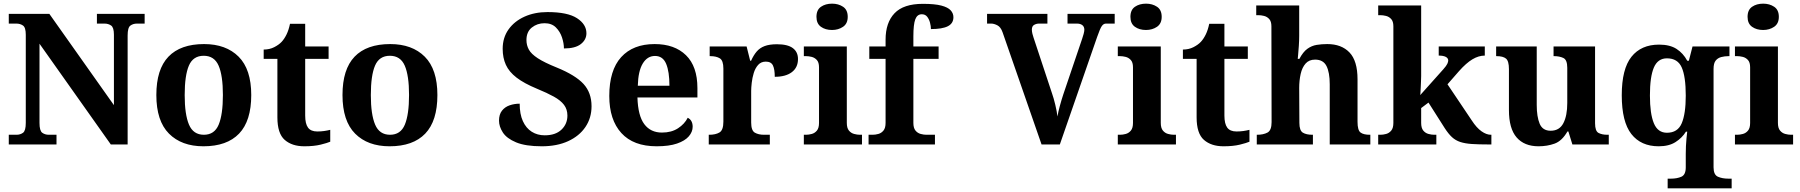

<svg xmlns="http://www.w3.org/2000/svg" viewBox="-20 -790 9843 1050"><path d="M28 0V-53H70Q91 -53 106 -64Q121 -75 121 -118V-600Q121 -640 105.5 -650.5Q90 -661 70 -661H28V-714H250L603 -215V-600Q603 -640 587.5 -650.5Q572 -661 552 -661H510V-714H771V-661H729Q708 -661 693 -650Q678 -639 678 -596V0H586L196 -551V-118Q196 -75 211 -64Q226 -53 247 -53H289V0Z M1092.6 10Q973 10 904 -59.3Q835 -128.7 835 -270.3Q835 -411 901.1 -480Q967.2 -549 1096 -549Q1216 -549 1285 -480Q1354 -411 1354 -270.3Q1354 -128.7 1287.5 -59.3Q1221 10 1092.6 10ZM1095 -53Q1153 -53 1176 -108.5Q1199 -164 1199 -270.5Q1199 -377 1175.5 -431Q1152 -485 1094 -485Q1036 -485 1013 -431.2Q990 -377.5 990 -270Q990 -164 1013.5 -108.5Q1037 -53 1095 -53Z M1644 10Q1577 10 1537 -25Q1497 -60 1497 -148V-468H1422V-519Q1454 -519 1479.5 -532Q1505 -545 1520 -561Q1535 -577 1547 -601.5Q1559 -626 1566 -660H1649V-536H1777V-468H1649V-158Q1649 -113 1664.5 -92Q1680 -71 1715 -71Q1735 -71 1752.5 -73.5Q1770 -76 1786 -80V-15Q1770 -8 1733.5 1Q1697 10 1644 10Z M2110.6 10Q1991 10 1922 -59.3Q1853 -128.7 1853 -270.3Q1853 -411 1919.1 -480Q1985.2 -549 2114 -549Q2234 -549 2303 -480Q2372 -411 2372 -270.3Q2372 -128.7 2305.5 -59.3Q2239 10 2110.6 10ZM2113 -53Q2171 -53 2194 -108.5Q2217 -164 2217 -270.5Q2217 -377 2193.5 -431Q2170 -485 2112 -485Q2054 -485 2031 -431.2Q2008 -377.5 2008 -270Q2008 -164 2031.5 -108.5Q2055 -53 2113 -53Z M2943 10Q2854 10 2802.5 -11.5Q2751 -33 2730 -65.5Q2709 -98 2709 -130Q2709 -164 2725 -184.5Q2741 -205 2767 -214Q2793 -223 2822 -223Q2822 -166 2839.5 -127.5Q2857 -89 2888 -69.5Q2919 -50 2959 -50Q3018 -50 3050.5 -81Q3083 -112 3083 -158Q3083 -192 3064.5 -216.5Q3046 -241 3009 -261.5Q2972 -282 2916 -305Q2846 -334 2805 -365.5Q2764 -397 2746.5 -435.5Q2729 -474 2729 -523Q2729 -584 2761 -629Q2793 -674 2848.5 -699Q2904 -724 2974 -724Q3084 -724 3135.5 -690.5Q3187 -657 3187 -608Q3187 -573 3156.5 -549Q3126 -525 3064 -525Q3064 -553 3053.5 -585Q3043 -617 3020 -640Q2997 -663 2958 -663Q2918 -663 2888.5 -639.5Q2859 -616 2859 -571Q2859 -543 2872 -519Q2885 -495 2921 -471.5Q2957 -448 3024 -421Q3127 -379 3171 -331Q3215 -283 3215 -209Q3215 -145 3181.5 -95.5Q3148 -46 3087 -18Q3026 10 2943 10Z M3571 10Q3444 10 3378 -62.5Q3312 -135 3312 -265Q3312 -406 3377 -477.5Q3442 -549 3560 -549Q3669 -549 3731.5 -488Q3794 -427 3794 -308V-257H3466Q3469 -157 3503.5 -111Q3538 -65 3600 -65Q3652 -65 3688 -88.5Q3724 -112 3741 -146Q3755 -139 3761.5 -126.5Q3768 -114 3768 -97Q3768 -69 3747 -44.5Q3726 -20 3682.5 -5Q3639 10 3571 10ZM3641 -321Q3641 -398 3623 -441Q3605 -484 3562 -484Q3520 -484 3495 -442.5Q3470 -401 3468 -321Z M3856 0V-53H3859Q3893 -53 3914.5 -65.5Q3936 -78 3936 -125V-415Q3936 -459 3916.5 -471Q3897 -483 3864 -483H3861V-536H4063L4082.5 -458H4087.6Q4101 -488 4118 -508Q4135 -528 4161.5 -538Q4188 -548 4229 -548Q4287.6 -548 4315.8 -526.9Q4344 -505.8 4344 -467Q4344 -421 4310.5 -395.5Q4277 -370 4217 -370Q4217 -411 4207 -432Q4197 -453 4168 -453Q4142 -453 4126 -435Q4110 -417 4102 -390.5Q4094 -364 4091 -337Q4088 -310 4088 -293V-120Q4088 -76 4108 -64.5Q4128 -53 4158 -53H4190V0Z M4376 0V-53H4388Q4403 -53 4419.5 -57.5Q4436 -62 4447.5 -75.9Q4459 -89.8 4459 -117.7V-422Q4459 -448.9 4447 -462Q4435 -475 4418.5 -479Q4402 -483 4388 -483H4376V-536H4611V-118Q4611 -90 4622.5 -76Q4634 -62 4651 -57.5Q4668 -53 4682 -53H4694V0ZM4530.1 -626Q4494 -626 4469.5 -643.5Q4445 -661 4445 -698Q4445 -736 4469.8 -753Q4494.5 -770 4530.5 -770Q4565 -770 4590.5 -753Q4616 -736 4616 -698Q4616 -661 4590.4 -643.5Q4564.8 -626 4530.1 -626Z M4730 0V-53H4752Q4767 -53 4783.5 -57.5Q4800 -62 4811.5 -76Q4823 -90 4823 -118V-468H4734V-536H4823V-573Q4823 -666 4872 -717.5Q4921 -769 5027 -769Q5092 -769 5128 -759.5Q5164 -750 5179 -733.5Q5194 -717 5194 -696Q5194 -662 5163.5 -646.5Q5133 -631 5071 -631Q5071 -647 5066 -666Q5061 -685 5050.5 -698.5Q5040 -712 5021 -712Q4996 -712 4985.5 -684.5Q4975 -657 4975 -591V-536H5113V-468H4975V-118Q4975 -90 4986.5 -76Q4998 -62 5015 -57.5Q5032 -53 5046 -53H5093V0Z M5463 -613Q5453 -642 5434.5 -651.5Q5416 -661 5401 -661H5378V-714H5708V-661H5662Q5648 -661 5635.5 -654Q5623 -647 5623 -628Q5623 -618 5626 -605.5Q5629 -593 5632 -585L5734 -277Q5742 -255 5751 -217.5Q5760 -180 5763 -153Q5767 -178 5776.5 -212.5Q5786 -247 5795 -274L5898 -578Q5902 -589 5906 -604Q5910 -619 5910 -627Q5910 -644 5899 -652.5Q5888 -661 5870 -661H5818V-714H6076V-661H6028Q6015 -661 6005.5 -647.5Q5996 -634 5980 -588L5776 0H5676Z M6093 0V-53H6105Q6120 -53 6136.5 -57.5Q6153 -62 6164.5 -75.9Q6176 -89.8 6176 -117.7V-422Q6176 -448.9 6164 -462Q6152 -475 6135.5 -479Q6119 -483 6105 -483H6093V-536H6328V-118Q6328 -90 6339.5 -76Q6351 -62 6368 -57.5Q6385 -53 6399 -53H6411V0ZM6247.1 -626Q6211 -626 6186.5 -643.5Q6162 -661 6162 -698Q6162 -736 6186.8 -753Q6211.5 -770 6247.5 -770Q6282 -770 6307.5 -753Q6333 -736 6333 -698Q6333 -661 6307.4 -643.5Q6281.8 -626 6247.1 -626Z M6671 10Q6604 10 6564 -25Q6524 -60 6524 -148V-468H6449V-519Q6481 -519 6506.5 -532Q6532 -545 6547 -561Q6562 -577 6574 -601.5Q6586 -626 6593 -660H6676V-536H6804V-468H6676V-158Q6676 -113 6691.5 -92Q6707 -71 6742 -71Q6762 -71 6779.5 -73.5Q6797 -76 6813 -80V-15Q6797 -8 6760.5 1Q6724 10 6671 10Z M6853 0V-53H6855Q6889 -53 6911.5 -65Q6934 -77 6934 -122L6933 -646Q6933 -672.9 6921 -686Q6909 -699 6892.5 -703Q6876 -707 6862 -707H6850V-760H7085V-595Q7085 -569 7083 -539.6Q7081 -510.2 7079 -489.1Q7077 -468 7077 -468H7086Q7106 -506 7129.5 -523Q7153 -540 7180.5 -544.5Q7208 -549 7238.6 -549Q7316 -549 7360 -503.2Q7404 -457.4 7404 -356V-123.8Q7404 -77.6 7420.5 -65.3Q7437 -53 7471 -53H7474V0H7252V-329Q7252 -394 7234.2 -429Q7216.4 -464 7172 -464Q7139 -464 7120 -442.5Q7101 -421 7093 -385.5Q7085 -350 7085 -309L7086 -118Q7086 -76 7105 -64.5Q7124 -53 7157 -53H7160V0Z M7517 0V-53H7529Q7544 -53 7560.5 -57.5Q7577 -62 7588.5 -76Q7600 -90 7600 -118V-646Q7600 -673 7588 -686Q7576 -699 7559.5 -703Q7543 -707 7529 -707H7517V-760H7752V-374Q7752 -361 7751 -343Q7750 -325 7749.5 -308.5Q7749 -292 7748 -281Q7747 -270 7747 -270L7873 -411Q7890 -430 7895 -441Q7900 -452 7900 -459Q7900 -472 7886.5 -479Q7873 -486 7848 -486V-536H8100V-486Q8066 -486 8032 -465.5Q7998 -445 7959 -401L7896 -329L8029 -131Q8055 -91 8082 -72Q8109 -53 8133 -53H8136V0H8122Q8067 0 8029.5 -2.5Q7992 -5 7966 -13.5Q7940 -22 7920.5 -40Q7901 -58 7881 -89L7792 -229L7752 -199V-118Q7752 -90 7763.5 -76Q7775 -62 7792 -57.5Q7809 -53 7823 -53H7835V0Z M8394 10Q8316 10 8274 -38.5Q8232 -87 8232 -188V-412Q8232 -456 8216 -469.5Q8200 -483 8164 -483H8162V-536H8384V-216Q8384 -152 8400 -113.5Q8416 -75 8460 -75Q8508 -75 8529.5 -116Q8551 -157 8551 -227V-419Q8551 -463 8529.5 -473Q8508 -483 8479 -483H8476V-536H8703V-116Q8703 -73 8722 -63Q8741 -53 8770 -53H8778V0H8579L8557 -71H8552Q8522 -19 8481.5 -4.5Q8441 10 8394 10Z M9100 240V187H9118Q9151 187 9175 176.5Q9199 166 9199 125V52Q9199 31 9200 9Q9201 -13 9203 -33.5Q9205 -54 9207 -70H9200Q9179 -36 9143 -13Q9107 10 9051 10Q8954 10 8901.5 -57Q8849 -124 8849 -269Q8849 -413 8902 -479.5Q8955 -546 9053 -546Q9112 -546 9148.5 -522.5Q9185 -499 9207 -458H9216L9236 -536H9438V-483H9434Q9412 -483 9393 -478Q9374 -473 9362.5 -458.5Q9351 -444 9351 -413V125Q9351 166 9375 176.5Q9399 187 9432 187H9450V240ZM9096 -64Q9155 -64 9177 -116Q9199 -168 9199 -267Q9199 -371 9177 -421Q9155 -471 9096 -471Q9046 -471 9024.5 -420.5Q9003 -370 9003 -268Q9003 -168 9024.5 -116Q9046 -64 9096 -64Z M9468 0V-53H9480Q9495 -53 9511.5 -57.5Q9528 -62 9539.5 -75.9Q9551 -89.8 9551 -117.7V-422Q9551 -448.9 9539 -462Q9527 -475 9510.5 -479Q9494 -483 9480 -483H9468V-536H9703V-118Q9703 -90 9714.5 -76Q9726 -62 9743 -57.5Q9760 -53 9774 -53H9786V0ZM9622.1 -626Q9586 -626 9561.5 -643.5Q9537 -661 9537 -698Q9537 -736 9561.8 -753Q9586.5 -770 9622.5 -770Q9657 -770 9682.5 -753Q9708 -736 9708 -698Q9708 -661 9682.4 -643.5Q9656.8 -626 9622.1 -626Z"/></svg>

Font: Noto Serif Vithkuqi
Style: Regular
Weight: 400
Version: Version 1.005